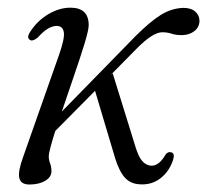

<svg xmlns="http://www.w3.org/2000/svg" viewBox="-20 -472 540 500"><path d="M211 -406.5Q211 -394 199.8 -357.2Q188.5 -320.5 172.2 -273.2Q156 -226 141 -181.5L332.5 -377.5Q370.5 -415.5 398.5 -433Q426.5 -450.5 457.5 -451.5Q477.5 -451.5 488.5 -441.8Q499.5 -432 499.5 -417.5Q499 -401 486.2 -391Q473.5 -381 454 -380.5Q438 -380.5 427 -384.2Q416 -388 402 -388Q377.5 -387.5 336 -345.5L268 -276.5L273.5 -281L333 -89Q341 -63 350.5 -52.5Q360 -42 372.5 -40.5Q394 -39 411.5 -70Q417.5 -77.5 425.5 -75.5Q436 -73 431 -56.5Q421 -25.5 398 -7.8Q375 10 344.5 8Q320.5 7 305.8 -8.8Q291 -24.5 280 -59.5L227.5 -235.5L124 -131Q116.5 -107.5 111.8 -89.8Q107 -72 107 -64.5Q107 -55.5 110.5 -46.5Q114 -37.5 114 -26Q114 -11 97.8 -1.2Q81.5 8.5 56.5 8.5Q34 8.5 30.2 -8.8Q26.5 -26 40.5 -64L133 -327Q149 -372 146.2 -388.2Q143.5 -404.5 127.5 -404.5Q117.5 -404.5 105.8 -398Q94 -391.5 78 -374Q65.5 -364 59 -367.5Q48 -373 58.5 -389Q77 -418 105.8 -435Q134.5 -452 163.5 -452Q211 -452 211 -406.5Z"/></svg>

Font: Fraunces 72pt S050 Light
Style: Italic
Weight: 300
Italic angle: -16°
Version: Version 1.000; ttfautohint (v1.8.3)